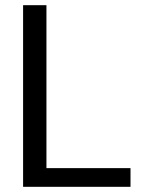

<svg xmlns="http://www.w3.org/2000/svg" viewBox="-20 -720 561 740"><path d="M69 0V-700H159V-72H483V0Z"/></svg>

Font: Host Grotesk Light
Style: Regular
Weight: 400
Version: Version 1.003